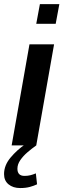

<svg xmlns="http://www.w3.org/2000/svg" viewBox="-53 -718 313 948"><path d="M4.5 0 92.5 -499H214L126 0ZM126 -600.5 144 -697.5H240L222 -600.5ZM71 -5 126 0Q104 15.5 82.5 34Q61 52.5 47 73Q33 93.5 33 115Q33 150.5 68 150.5Q84 150.5 97 147.2Q110 144 124 138L130 192Q114.5 199.5 94.2 205Q74 210.5 46.5 210.5Q11.5 210.5 -10.8 192.2Q-33 174 -33 141.5Q-33 98.5 -1 60.2Q31 22 71 -5Z"/></svg>

Font: Cabin
Style: Bold Italic
Weight: 700
Width: 4
Italic angle: -10°
Designer: Pablo Impallari
Foundry: Pablo Impallari. http://www.impallari.com Igino Marini. http://www.ikern.com
Version: Version 3.001